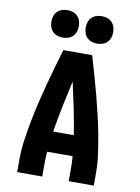

<svg xmlns="http://www.w3.org/2000/svg" viewBox="-102 -1033 805 1101"><g transform="rotate(10 300.0 -482.5)"><path d="M77 0V-74Q77 -130 85 -186Q93 -242 103.5 -297.5Q114 -353 127 -408Q140 -463 154.5 -517.5Q169 -572 184.5 -626.5Q200 -681 216 -735H384Q400 -681 415.5 -626.5Q431 -572 445.5 -517.5Q460 -463 473 -408Q486 -353 496.5 -297.5Q507 -242 515 -186Q523 -130 523 -74V0H377V-74Q377 -91 376.5 -109Q376 -127 374 -145H226Q224 -127 223.5 -109Q223 -91 223 -74V0ZM240 -265H360Q348 -341 332.5 -416.5Q317 -492 300 -567Q283 -492 267.5 -416.5Q252 -341 240 -265ZM400 -805Q384 -805 368.5 -810Q353 -815 341.5 -826.5Q330 -838 325 -853.5Q320 -869 320 -885Q320 -901 325 -916.5Q330 -932 341.5 -943.5Q353 -955 368.5 -960Q384 -965 400 -965Q416 -965 431.5 -960Q447 -955 458.5 -943.5Q470 -932 475 -916.5Q480 -901 480 -885Q480 -869 475 -853.5Q470 -838 458.5 -826.5Q447 -815 431.5 -810Q416 -805 400 -805ZM200 -805Q184 -805 168.5 -810Q153 -815 141.5 -826.5Q130 -838 125 -853.5Q120 -869 120 -885Q120 -901 125 -916.5Q130 -932 141.5 -943.5Q153 -955 168.5 -960Q184 -965 200 -965Q216 -965 231.5 -960Q247 -955 258.5 -943.5Q270 -932 275 -916.5Q280 -901 280 -885Q280 -869 275 -853.5Q270 -838 258.5 -826.5Q247 -815 231.5 -810Q216 -805 200 -805Z"/></g></svg>

Font: Iosevka Curly Heavy Extended
Style: Regular
Weight: 900
Width: 7
Monospace: yes
Designer: Belleve Invis
Foundry: Belleve Invis
Version: Version 11.1.0; ttfautohint (v1.8.3)